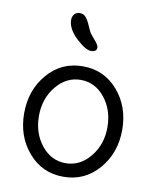

<svg xmlns="http://www.w3.org/2000/svg" viewBox="-86 -826 734 907"><g transform="rotate(10 281.0 -372.5)"><path d="M396.5 -109Q445 -168 445 -251Q445 -334 398.5 -392Q352 -450 283 -450Q214 -450 165.5 -391Q117 -332 117 -249Q117 -166 163.5 -108Q210 -50 279 -50Q348 -50 396.5 -109ZM281.5 -515Q384 -515 450 -438.5Q516 -362 516 -251Q516 -140 449 -62.5Q382 15 280 15Q178 15 112 -61.5Q46 -138 46 -249Q46 -360 112.5 -437.5Q179 -515 281.5 -515ZM333 -614Q333 -593 306 -593Q279 -593 233.5 -636Q188 -679 188 -722Q188 -737 197 -748.5Q206 -760 224 -760Q242 -760 253.5 -746Q265 -732 275.5 -706.5Q286 -681 293.5 -671.5Q301 -662 312 -649Q333 -626 333 -614Z"/></g></svg>

Font: Delius
Style: Regular
Weight: 400
Designer: Natalia Raices
Foundry: Natalia Raices
Version: Version 1.001